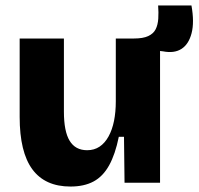

<svg xmlns="http://www.w3.org/2000/svg" viewBox="-20 -669 727 703"><path d="M238 14Q145 14 98.5 -49Q52 -112 52 -241V-528H214V-260Q214 -188 235 -153.5Q256 -119 299 -119Q325 -119 344.5 -132Q364 -145 377.5 -169.5Q391 -194 397.5 -226.5Q404 -259 404 -298V-528H566V-217V0H436L434 -168H415Q402 -104 379.5 -63.5Q357 -23 322.5 -4.5Q288 14 238 14ZM577 -481 468 -494 470 -528Q504 -528 523 -537Q542 -546 550 -562Q558 -578 559.5 -600.5Q561 -623 559 -649H681Q692 -588 681.5 -547.5Q671 -507 644.5 -490Q618 -473 577 -481Z"/></svg>

Font: Bricolage Grotesque 24pt ExtraBold
Style: Regular
Weight: 800
Designer: Mathieu Triay
Foundry: Atelier Triay
Version: Version 1.001;gftools[0.9.33.dev8+g029e19f]